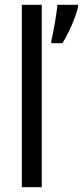

<svg xmlns="http://www.w3.org/2000/svg" viewBox="-20 -780 345 800"><path d="M154 0V-760H71V0ZM305 -750V-760H219C217 -725 201 -638 194 -611V-600H240C264 -637 296 -709 305 -750Z"/></svg>

Font: Noto Sans Kannada Condensed
Style: Regular
Weight: 400
Width: 3
Designer: Jelle Bosma - Monotype Design Team
Foundry: Monotype Imaging Inc.
Version: Version 2.005